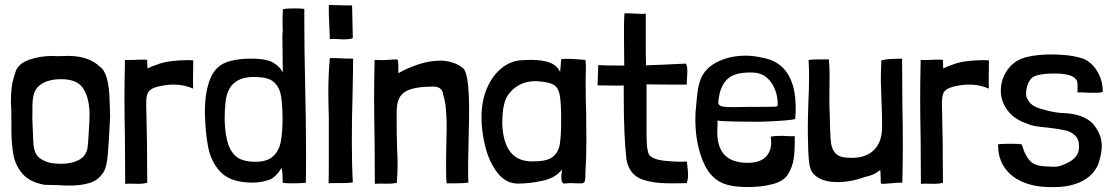

<svg xmlns="http://www.w3.org/2000/svg" viewBox="-20 -740 4493 776"><path d="M26 -271V-219Q26 -157 34.5 -113Q43 -69 72.5 -36Q102 -3 161 7L207 8Q243 10 261 10Q307 10 340.5 0Q374 -10 393 -37Q410 -54 415.5 -113Q421 -172 425 -272Q425 -281 423 -336.5Q421 -392 411.5 -425Q402 -458 384 -470Q339 -514 255 -514L215 -513Q202 -513 195 -514Q143 -514 100.5 -499.5Q58 -485 45 -456Q31 -416 27.5 -389Q24 -362 24 -325Q26 -308 26 -271ZM342 -274Q342 -249 337 -179Q337 -164 333 -138Q325 -106 296 -92Q267 -78 228 -78Q207 -78 187 -81Q157 -87 137.5 -103.5Q118 -120 115 -160L113 -202Q113 -216 111.5 -241Q110 -266 111 -281Q110 -320 113.5 -344.5Q117 -369 130 -385Q160 -420 228 -420Q294 -420 318 -380Q342 -340 342 -274Z M559 -499Q539 -499 527 -498Q518 -498 506.5 -497.5Q495 -497 485 -498Q483 -394 483 -346Q483 -287 485 -169L486 3Q502 2 517.5 2.5Q533 3 540 3Q558 3 575 -1V-5Q575 -179 571 -316Q570 -355 580 -369Q590 -383 618 -390Q652 -398 679 -398Q705 -398 727 -393Q746 -388 761 -382Q760 -392 760 -412L761 -495Q761 -497 737 -497Q711 -497 678.5 -493.5Q646 -490 623 -482Q608 -477 595.5 -472Q583 -467 576 -463Q576 -472 575.5 -478.5Q575 -485 575 -497Q575 -499 559 -499Z M1122 -657V-636Q1122 -630 1122.5 -622.5Q1123 -615 1122 -610Q1121 -598 1121.5 -577.5Q1122 -557 1122 -531L1123 -446Q1122 -451 1113 -462.5Q1104 -474 1088 -484.5Q1072 -495 1052 -498Q1031 -503 993 -503Q946 -503 909 -493Q853 -478 830.5 -423.5Q808 -369 808 -285Q810 -202 821.5 -144.5Q833 -87 869 -47.5Q905 -8 976 -3Q984 -2 1000 -2Q1033 -2 1060 -11Q1077 -14 1093.5 -30Q1110 -46 1117 -62Q1122 -48 1122 -22Q1122 -3 1123 -1Q1136 1 1163 1Q1184 1 1216 -1Q1217 -37 1217 -111Q1217 -191 1216 -253.5Q1215 -316 1214 -361Q1210 -543 1210 -638V-704Q1197 -706 1171 -706Q1125 -706 1123 -701V-690Q1122 -680 1122 -657ZM1122 -265Q1122 -205 1115 -168Q1108 -131 1084 -108.5Q1060 -86 1012 -86Q970 -86 944.5 -100.5Q919 -115 904.5 -151.5Q890 -188 888 -254Q888 -298 891 -320Q895 -376 924 -402.5Q953 -429 1007 -429L1026 -428Q1069 -426 1089.5 -406Q1110 -386 1115.5 -354Q1121 -322 1122 -265Z M1311 -631Q1313 -597 1313 -582Q1324 -583 1332 -582.5Q1340 -582 1346 -582Q1354 -581 1370 -581Q1396 -581 1406 -586L1403 -718Q1371 -718 1309 -720Q1308 -697 1311 -631ZM1313 -504Q1307 -438 1307 -369Q1307 -331 1309 -261V-177V-87Q1309 -28 1308 1Q1312 0 1330 0Q1336 0 1364 0Q1392 0 1406 -3Q1402 -75 1402 -167Q1402 -265 1405 -361Q1407 -455 1407 -500V-503Q1371 -503 1341 -505Q1320 -506 1313 -505Z M1578 -500Q1570 -500 1562 -499Q1554 -498 1548 -498Q1538 -497 1522 -497Q1506 -497 1494 -498Q1492 -394 1492 -346Q1492 -287 1494 -169L1495 3Q1504 2 1520 2Q1528 2 1546.5 2.5Q1565 3 1584 -1V-5Q1587 -44 1587 -81Q1587 -99 1585 -137Q1583 -201 1583 -257Q1583 -293 1584 -306Q1588 -353 1620.5 -371Q1653 -389 1722 -390Q1768 -393 1771 -358Q1780 -331 1782.5 -296Q1785 -261 1785 -255Q1786 -227 1784 -162L1783 -98V-55Q1783 -15 1785 1H1818Q1854 1 1873 -2Q1872 -21 1872 -65Q1872 -99 1874 -175Q1876 -255 1876 -293Q1876 -443 1852 -464Q1817 -493 1762 -495Q1716 -495 1670 -479.5Q1624 -464 1590 -444V-469Q1590 -486 1588 -497Q1588 -500 1578 -500Z M2248 -500Q2248 -492 2246 -472Q2244 -458 2244 -449Q2230 -477 2200.5 -487.5Q2171 -498 2126 -498L2094 -497Q2047 -496 2008.5 -465.5Q1970 -435 1948 -383Q1926 -331 1926 -266Q1926 -207 1942 -145Q1958 -83 1991.5 -40.5Q2025 2 2073 2Q2123 2 2175 -10Q2227 -22 2251 -55Q2251 -48 2249.5 -38Q2248 -28 2249 -20Q2249 -1 2259 2Q2264 2 2270 1Q2276 0 2284 0L2316 1H2333Q2342 -1 2344 -9Q2346 -17 2346 -27Q2346 -37 2346 -40Q2350 -99 2350 -171L2349 -283Q2347 -357 2347 -395Q2347 -441 2348 -464V-474Q2348 -482 2346 -498L2320 -500Q2284 -503 2261 -502Q2248 -502 2248 -500ZM2248 -256Q2248 -190 2242.5 -157Q2237 -124 2214 -106Q2191 -88 2140 -88Q2015 -81 2010 -242Q2010 -291 2018 -320Q2026 -358 2061.5 -385.5Q2097 -413 2149 -412Q2197 -409 2216.5 -398Q2236 -387 2242 -357.5Q2248 -328 2248 -256Z M2574 -684 2547 -685Q2518 -687 2504 -686Q2502 -669 2502 -627V-580L2503 -475Q2420 -475 2398 -477L2395 -395L2471 -394Q2495 -394 2501 -395V-347Q2501 -191 2512 -94Q2524 -37 2568 -18Q2612 1 2690 1Q2735 1 2756 0Q2761 -18 2761 -36Q2761 -47 2756 -87Q2716 -85 2667.5 -90Q2619 -95 2603 -115Q2597 -129 2595 -148Q2593 -167 2593 -212V-246V-399Q2647 -398 2756 -398Q2755 -408 2757 -430L2758 -453Q2758 -475 2752 -483Q2656 -478 2591 -476L2590 -532V-685Q2585 -684 2574 -684Z M2917 -250Q2955 -248 3034 -248Q3071 -248 3082 -249Q3175 -253 3194 -259Q3196 -287 3196 -302Q3196 -484 3060 -507Q3025 -515 2993 -515Q2932 -515 2882 -491Q2832 -467 2813 -423Q2803 -397 2799.5 -370Q2796 -343 2794 -317.5Q2792 -292 2791 -284Q2786 -174 2821 -88.5Q2856 -3 2934 10Q2939 12 2959.5 14Q2980 16 3004 16Q3057 16 3101.5 4.5Q3146 -7 3164 -34Q3183 -65 3188 -99Q3193 -133 3192 -190Q3181 -189 3172.5 -189.5Q3164 -190 3158 -190Q3150 -191 3134 -191Q3116 -191 3095 -188Q3097 -172 3097 -166Q3097 -127 3073.5 -104.5Q3050 -82 3001 -82Q2879 -82 2879 -206L2880 -235V-253Q2892 -250 2917 -250ZM3123 -317Q3123 -313 3121.5 -311.5Q3120 -310 3115 -309Q3103 -308 3007 -308Q2981 -307 2944 -307Q2906 -307 2894.5 -311Q2883 -315 2883 -327Q2883 -331 2885 -343Q2892 -393 2919.5 -420Q2947 -447 3012 -447Q3029 -447 3040 -445Q3051 -443 3066 -436Q3093 -419 3107.5 -389Q3122 -359 3123 -328Z M3550 3Q3558 3 3565.5 2Q3573 1 3578 1Q3605 -2 3627 -2Q3629 -106 3629 -154Q3629 -213 3627 -331L3626 -503Q3611 -502 3590 -502Q3587 -502 3572.5 -501Q3558 -500 3542 -496V-492Q3540 -442 3540 -415Q3540 -400 3542 -352Q3546 -257 3545 -221Q3544 -166 3512.5 -134Q3481 -102 3422 -102Q3405 -102 3385 -105Q3362 -111 3350.5 -128Q3339 -145 3337 -178Q3334 -226 3334 -262L3333 -290Q3332 -308 3332 -348L3333 -429Q3333 -470 3330 -500H3297Q3266 -500 3248 -498Q3250 -460 3250 -434Q3250 -380 3247 -320Q3245 -260 3245 -229V-198Q3246 -120 3250 -84.5Q3254 -49 3271 -34Q3302 -4 3364 -4Q3419 -4 3477 -25Q3508 -32 3522 -42Q3536 -52 3538 -53Q3539 -44 3539 -31.5Q3539 -19 3540 0Q3540 3 3550 3Z M3775 -499Q3755 -499 3743 -498Q3734 -498 3722.5 -497.5Q3711 -497 3701 -498Q3699 -394 3699 -346Q3699 -287 3701 -169L3702 3Q3718 2 3733.5 2.5Q3749 3 3756 3Q3774 3 3791 -1V-5Q3791 -179 3787 -316Q3786 -355 3796 -369Q3806 -383 3834 -390Q3868 -398 3895 -398Q3921 -398 3943 -393Q3962 -388 3977 -382Q3976 -392 3976 -412L3977 -495Q3977 -497 3953 -497Q3927 -497 3894.5 -493.5Q3862 -490 3839 -482Q3824 -477 3811.5 -472Q3799 -467 3792 -463Q3792 -472 3791.5 -478.5Q3791 -485 3791 -497Q3791 -499 3775 -499Z M4358 -503Q4321 -515 4278 -518Q4248 -520 4233 -520Q4169 -520 4128 -509Q4080 -497 4052.5 -458.5Q4025 -420 4025 -373Q4025 -330 4052.5 -293.5Q4080 -257 4132 -240Q4147 -233 4166 -230Q4185 -227 4216 -224Q4259 -219 4284 -213.5Q4309 -208 4325.5 -192Q4342 -176 4341 -147Q4342 -103 4291 -80Q4274 -72 4263.5 -69Q4253 -66 4237 -66Q4231 -66 4199 -68Q4158 -71 4141 -92Q4124 -113 4117.5 -133.5Q4111 -154 4109 -156Q4106 -159 4067 -159Q4032 -159 4014 -157V-152Q4014 -99 4042 -60Q4070 -21 4121 -1.5Q4172 18 4239 16Q4300 17 4348 -5Q4396 -27 4418 -74Q4433 -118 4433 -149Q4433 -174 4424.5 -195.5Q4416 -217 4398 -239Q4380 -259 4348.5 -270.5Q4317 -282 4276 -283Q4248 -284 4209 -294Q4170 -304 4160 -311Q4142 -320 4131 -343Q4127 -348 4127 -362Q4127 -380 4134 -399Q4141 -418 4154 -428Q4165 -435 4187.5 -439Q4210 -443 4238 -443Q4264 -443 4277 -441Q4335 -434 4335 -400.5Q4335 -367 4335 -366Q4340 -367 4348 -366.5Q4356 -366 4364 -366Q4376 -365 4402 -365Q4437 -365 4437 -370Q4437 -415 4415 -451.5Q4393 -488 4358 -503Z"/></svg>

Font: Londrina Solid Light
Style: Regular
Weight: 300
Designer: Marcelo Magalhaes
Foundry: Marcelo Magalhães
Version: Version 1.002